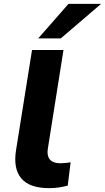

<svg xmlns="http://www.w3.org/2000/svg" viewBox="-20 -964 544 995"><path d="M235 11Q133 11 90.5 -39.5Q48 -90 63 -185L146 -705H309L228 -194Q224 -170 230 -152.5Q236 -135 252 -126.5Q268 -118 294 -118Q308 -118 321.5 -119.5Q335 -121 346 -123L331 -2Q308 4 285 7.5Q262 11 235 11ZM178 -765 335 -944H504L295 -765Z"/></svg>

Font: Nunito Sans 10pt SemiExpanded ExtraBold
Style: Italic
Weight: 800
Width: 6
Italic angle: -9°
Designer: Vernon Adams
Foundry: Vernon Adams
Version: Version 3.101;gftools[0.9.27]